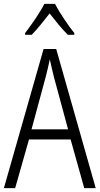

<svg xmlns="http://www.w3.org/2000/svg" viewBox="-20 -967 512 987"><path d="M263 -947H208C186 -903 140 -837 109 -797V-788H143C171 -816 206 -861 235 -898C265 -860 298 -818 329 -788H362V-797C335 -830 286 -901 263 -947ZM413 0H472L269 -715H204L0 0H58L129 -250H343ZM258 -568 330 -302H142L214 -568C222 -600 230 -631 236 -662C242 -632 251 -598 258 -568Z"/></svg>

Font: Noto Sans Kannada Condensed Light
Style: Regular
Weight: 300
Width: 3
Designer: Jelle Bosma - Monotype Design Team
Foundry: Monotype Imaging Inc.
Version: Version 2.005